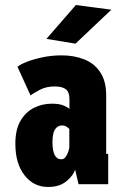

<svg xmlns="http://www.w3.org/2000/svg" viewBox="-20 -732 490 763"><path d="M171 11Q113.5 11 77.2 -35.8Q41 -82.5 41 -161Q41 -217 61.5 -252Q82 -287 115 -303.5Q148 -320 186 -320Q216.5 -320 234.2 -312Q252 -304 256 -299V-338Q256 -366.5 241.5 -377.5Q227 -388.5 196.5 -388.5Q163 -388.5 136.5 -374.2Q110 -360 101.5 -352.5L49.5 -466.5Q59.5 -475.5 85.8 -486Q112 -496.5 148.5 -504.2Q185 -512 225 -512Q274.5 -512 314.5 -496.2Q354.5 -480.5 378.2 -445.2Q402 -410 402 -351.5V-120.5H410V0H292L278.5 -58.5Q273 -36.5 245.2 -12.8Q217.5 11 171 11ZM223.5 -99Q234.5 -99 241.2 -108.8Q248 -118.5 251.5 -130Q255 -141.5 255.5 -146.5V-219Q253 -223 245 -228.2Q237 -233.5 226 -233.5Q209 -233.5 198.8 -218Q188.5 -202.5 188.5 -167.5Q188.5 -99 223.5 -99ZM280 -558.5 164.5 -577.5 281.5 -712 422.5 -693.5Z"/></svg>

Font: Trispace Condensed
Style: Bold
Weight: 700
Width: 3
Designer: Tyler Finck
Foundry: Etcetera Type Company
Version: Version 1.210; ttfautohint (v1.8.3)